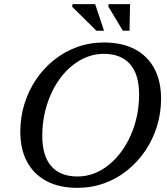

<svg xmlns="http://www.w3.org/2000/svg" viewBox="-20 -891 800 922"><path d="M183 -239Q183 -142.5 226.2 -93Q269.5 -43.5 352.5 -43.5Q394 -43.5 431.8 -58Q469.5 -72.5 502.5 -99.2Q535.5 -126 562.2 -162.2Q589 -198.5 608.2 -242.2Q627.5 -286 637.8 -335.5Q648 -385 648 -437Q648 -533.5 604.5 -583Q561 -632.5 478 -632.5Q437 -632.5 399.2 -618Q361.5 -603.5 328.2 -577Q295 -550.5 268.2 -514.2Q241.5 -478 222.5 -434Q203.5 -390 193.2 -340.8Q183 -291.5 183 -239ZM753.5 -417Q753.5 -348.5 734 -285.2Q714.5 -222 678.2 -168Q642 -114 592.2 -73.8Q542.5 -33.5 481.5 -11.2Q420.5 11 351 11Q265 11 203.8 -21.2Q142.5 -53.5 110 -114Q77.5 -174.5 77.5 -259Q77.5 -327.5 97 -391Q116.5 -454.5 152.5 -508.2Q188.5 -562 238.5 -602.2Q288.5 -642.5 349.5 -664.8Q410.5 -687 479.5 -687Q565.5 -687 626.8 -655Q688 -623 720.8 -562.5Q753.5 -502 753.5 -417ZM479.5 -743.5H443L326.5 -858.5L328.5 -871H437ZM602 -743.5H570L500 -860L501.5 -871H604.5Z"/></svg>

Font: Newsreader 16pt 16pt Medium
Style: Italic
Weight: 500
Italic angle: -17°
Version: Version 1.003